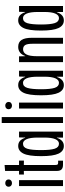

<svg xmlns="http://www.w3.org/2000/svg" viewBox="732 -1502 779 2284"><g transform="rotate(-90 1122.0 -359.5)"><path d="M51 -523H122V0H51ZM43 -647Q43 -665 55 -676Q67 -687 86 -687Q105 -687 117.5 -676Q130 -665 130 -647Q130 -629 117.5 -618Q105 -607 86 -607Q67 -607 55 -618Q43 -629 43 -647Z M231 -75V-466L188 -465V-523H231V-689L302 -695V-523H354V-465L302 -466V-91Q302 -73 307 -65.5Q312 -58 327 -58H353V0H304Q267 0 249 -17.5Q231 -35 231 -75Z M407 -261Q407 -410 438 -471.5Q469 -533 528 -533Q565 -533 588.5 -512Q612 -491 625 -450H628L630 -523H699V0H628V-73H625Q597 10 528 10Q467 10 437 -53Q407 -116 407 -261ZM628 -220V-302Q628 -389 609 -432.5Q590 -476 555 -476Q511 -476 495 -424.5Q479 -373 479 -261Q479 -150 495.5 -99Q512 -48 555 -48Q590 -48 609 -91.5Q628 -135 628 -220Z M801 -729H872V0H801Z M973 -523H1044V0H973ZM965 -647Q965 -665 977 -676Q989 -687 1008 -687Q1027 -687 1039.5 -676Q1052 -665 1052 -647Q1052 -629 1039.5 -618Q1027 -607 1008 -607Q989 -607 977 -618Q965 -629 965 -647Z M1131 -261Q1131 -410 1162 -471.5Q1193 -533 1252 -533Q1289 -533 1312.5 -512Q1336 -491 1349 -450H1352L1354 -523H1423V0H1352V-73H1349Q1321 10 1252 10Q1191 10 1161 -53Q1131 -116 1131 -261ZM1352 -220V-302Q1352 -389 1333 -432.5Q1314 -476 1279 -476Q1235 -476 1219 -424.5Q1203 -373 1203 -261Q1203 -150 1219.5 -99Q1236 -48 1279 -48Q1314 -48 1333 -91.5Q1352 -135 1352 -220Z M1525 -523H1594L1596 -450H1599Q1612 -490 1640 -511.5Q1668 -533 1707 -533Q1763 -533 1789 -493.5Q1815 -454 1815 -369V0H1744V-361Q1744 -426 1728 -450.5Q1712 -475 1678 -475Q1596 -475 1596 -313V0H1525Z M1901 -261Q1901 -410 1932 -471.5Q1963 -533 2022 -533Q2059 -533 2082.5 -512Q2106 -491 2119 -450H2122L2124 -523H2193V0H2122V-73H2119Q2091 10 2022 10Q1961 10 1931 -53Q1901 -116 1901 -261ZM2122 -220V-302Q2122 -389 2103 -432.5Q2084 -476 2049 -476Q2005 -476 1989 -424.5Q1973 -373 1973 -261Q1973 -150 1989.5 -99Q2006 -48 2049 -48Q2084 -48 2103 -91.5Q2122 -135 2122 -220Z"/></g></svg>

Font: Mona Sans Condensed
Style: Regular
Weight: 400
Width: 3
Designer: Deni Anggara
Foundry: GitHub
Version: Version 2.000